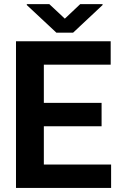

<svg xmlns="http://www.w3.org/2000/svg" viewBox="-20 -932 620 952"><path d="M530.9 -116.1V0H59.3V-727.3H528.8V-611.2H197.4V-421.9H483.7V-305.8H197.4V-116.1ZM224.4 -911.6 301.5 -839.5 377.8 -911.6H488.6V-907L342.3 -769.9H259.6L112.9 -907V-911.6Z"/></svg>

Font: Interface
Style: Bold
Weight: 700
Designer: Rasmus Andersson
Foundry: rsms
Version: Version 1.8